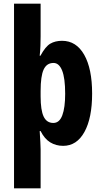

<svg xmlns="http://www.w3.org/2000/svg" viewBox="-20 -780 551 1040"><path d="M479 -273Q479 -141 437.5 -65.5Q396 10 322 10Q283 10 252 -9Q221 -28 200 -70H195Q197 -35 198.5 -11.5Q200 12 200 28V240H56V-760H200V-583Q200 -559 199 -532Q198 -505 195 -478H199Q226 -528 252.5 -543.5Q279 -559 316 -559Q393 -559 436 -483.5Q479 -408 479 -273ZM333 -272Q333 -357 316.5 -398Q300 -439 270 -439Q233 -439 216.5 -403.5Q200 -368 200 -287V-258Q200 -183 216.5 -148.5Q233 -114 269 -114Q302 -114 317.5 -155.5Q333 -197 333 -272Z"/></svg>

Font: Noto Sans Gurmukhi ExtraCondensed ExtraBold
Style: Regular
Weight: 800
Width: 2
Designer: Jelle Bosma - Monotype Design Team
Foundry: Monotype Imaging Inc.
Version: Version 2.004; ttfautohint (v1.8.4.7-5d5b)